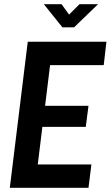

<svg xmlns="http://www.w3.org/2000/svg" viewBox="-20 -900 530 920"><path d="M404 0H27L113 -700H490L477 -588H220L196 -393H404L391 -292H183L161 -112H418ZM279 -769 190 -880H275L311 -830L361 -880H450L335 -769Z"/></svg>

Font: Kulim Park
Style: Bold Italic
Weight: 700
Italic angle: -8°
Designer: Noponies / Dale Sattler
Foundry: Noponies
Version: Version 1.000; ttfautohint (v1.8.3)